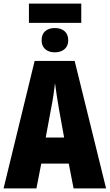

<svg xmlns="http://www.w3.org/2000/svg" viewBox="-20 -1055 614 1075"><path d="M435 -1035V-927H142V-1035ZM287 -898Q321 -898 341.5 -880.5Q362 -863 362 -829Q362 -798 341.5 -780Q321 -762 287 -762Q253 -762 233 -780Q213 -798 213 -829Q213 -863 233 -880.5Q253 -898 287 -898ZM392 0 365 -139H211L184 0H0L174 -714H398L574 0ZM310 -445Q303 -485 297.5 -522Q292 -559 288 -589Q285 -561 279.5 -524Q274 -487 266 -447L236 -285H339Z"/></svg>

Font: Noto Sans ExtraCondensed Black
Style: Regular
Weight: 900
Width: 2
Designer: Monotype Design Team
Foundry: Monotype Imaging Inc.
Version: Version 2.013; ttfautohint (v1.8.4.7-5d5b)